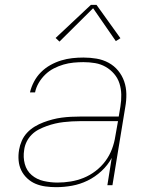

<svg xmlns="http://www.w3.org/2000/svg" viewBox="-20 -766 640 794"><path d="M212 8Q190 8 168 5Q146 2 127 -6Q108 -14 92.5 -28.5Q77 -43 68 -61.5Q59 -80 57 -102Q55 -124 59 -147Q62 -165 70 -183.5Q78 -202 92 -217Q106 -232 123.5 -242.5Q141 -253 159.5 -260Q178 -267 197 -272Q216 -277 235 -279.5Q254 -282 273 -283Q292 -284 311 -284H471L478 -326Q482 -350 481.5 -374.5Q481 -399 474 -421Q467 -443 452 -460.5Q437 -478 417 -489.5Q397 -501 373.5 -505Q350 -509 325 -509Q305 -509 284 -507Q263 -505 242.5 -499Q222 -493 202.5 -483Q183 -473 167 -457.5Q151 -442 140 -423Q129 -404 125 -384H104Q109 -406 120.5 -428Q132 -450 149.5 -467.5Q167 -485 188.5 -497Q210 -509 233 -516Q256 -523 279 -525.5Q302 -528 325 -528Q353 -528 379.5 -523.5Q406 -519 429 -506.5Q452 -494 468.5 -474Q485 -454 493.5 -429.5Q502 -405 502.5 -377.5Q503 -350 498 -323L445 0H424L442 -113Q426 -83 399.5 -58.5Q373 -34 342 -19Q311 -4 278 2Q245 8 212 8ZM218 -11Q245 -11 272.5 -15.5Q300 -20 326 -30.5Q352 -41 375.5 -59Q399 -77 416 -100Q433 -123 443 -149.5Q453 -176 457 -203L468 -265H311Q294 -265 277 -264Q260 -263 242.5 -261Q225 -259 208 -255Q191 -251 174 -245Q157 -239 140.5 -230.5Q124 -222 111 -209Q98 -196 90 -179.5Q82 -163 80 -146Q75 -116 82.5 -88Q90 -60 111 -42Q132 -24 160.5 -17.5Q189 -11 218 -11ZM226 -594 210 -609 356 -746H379L478 -608L459 -596L365 -732Z"/></svg>

Font: Iosevka SS04 Thin Extended
Style: Italic
Weight: 100
Width: 7
Italic angle: -9°
Monospace: yes
Designer: Belleve Invis
Foundry: Belleve Invis
Version: Version 19.0.0; ttfautohint (v1.8.4)